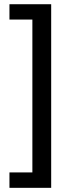

<svg xmlns="http://www.w3.org/2000/svg" viewBox="-20 -734 343 912"><path d="M24.9 85H133.8V-641.1H24.9V-713.9H223.1V158.2H24.9Z"/></svg>

Font: Droid Sans
Style: Regular
Weight: 400
Foundry: Ascender Corporation
Version: Version 1.00 build 114